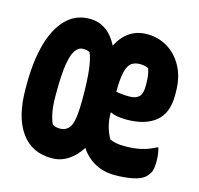

<svg xmlns="http://www.w3.org/2000/svg" viewBox="-87 -645 775 749"><g transform="rotate(15 300.0 -270.0)"><path d="M187 -552Q260 -552 300 -474Q340 -552 419 -552Q465 -552 502.5 -529Q540 -506 562.5 -463.5Q585 -421 585 -362V-349Q585 -277 543 -243Q501 -209 426 -209Q384 -209 360 -221V-220Q360 -189 367 -163.5Q374 -138 386 -118Q409 -107 445 -107Q483 -107 512 -113.5Q541 -120 571 -136H575Q582 -111 582 -81Q582 -47 573 -33.5Q564 -20 558 -15Q542 -1 509.5 5.5Q477 12 439 12Q392 12 357 -7.5Q322 -27 300 -61Q279 -27 249 -7.5Q219 12 183 12Q102 12 58.5 -49.5Q15 -111 15 -223V-243Q15 -336 34.5 -405.5Q54 -475 92.5 -513.5Q131 -552 187 -552ZM422 -432Q401 -432 387.5 -422Q374 -412 367 -384.5Q360 -357 360 -304Q382 -299 414 -299Q440 -299 452.5 -311.5Q465 -324 465 -354V-363Q465 -380 463 -396Q461 -412 456 -425Q441 -432 422 -432ZM135 -225Q135 -189 140 -162Q145 -135 154 -116Q166 -108 184 -108Q214 -108 227 -134.5Q240 -161 240 -238V-250Q240 -381 219 -426Q209 -432 192 -432Q175 -432 162 -415Q149 -398 142 -356Q135 -314 135 -240Z"/></g></svg>

Font: Recursive Mn Csl St XBd
Style: Regular
Weight: 800
Monospace: yes
Version: Version 1.079;hotconv 1.0.112;makeotfexe 2.5.65598; ttfautoh